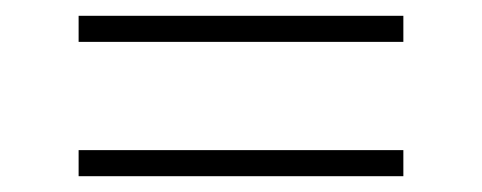

<svg xmlns="http://www.w3.org/2000/svg" viewBox="-20 -378 610 243"><path d="M79.5 -358H490.5V-325H79.5ZM79.5 -188H490.5V-155H79.5Z"/></svg>

Font: Newsreader 6pt ExtraLight
Style: Regular
Weight: 275
Designer: Hugues Gentile
Foundry: Production Type
Version: Version 1.003; ttfautohint (v1.8.3)